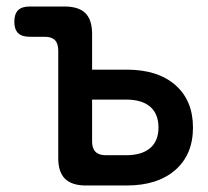

<svg xmlns="http://www.w3.org/2000/svg" viewBox="-20 -570 640 590"><path d="M263 -356H369Q465 -356 519 -308.5Q573 -261 573 -178Q573 -95 518.5 -47.5Q464 0 369 0H244Q201 0 180 -20.5Q159 -41 159 -84V-414Q159 -436 149 -446.5Q139 -457 117 -457H71Q47 -457 35.5 -468.5Q24 -480 24 -503Q24 -527 35.5 -538.5Q47 -550 71 -550H178Q222 -550 242.5 -529.5Q263 -509 263 -466ZM263 -135Q263 -114 273.5 -103.5Q284 -93 305 -93H367Q416 -93 441.5 -115Q467 -137 467 -178Q467 -220 441.5 -242Q416 -264 367 -264H263Z"/></svg>

Font: Maple Mono Medium
Style: Regular
Weight: 500
Monospace: yes
Designer: subframe7536
Version: Version 7.000